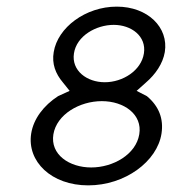

<svg xmlns="http://www.w3.org/2000/svg" viewBox="-20 -580 525 579"><path d="M74 -177C61 -93 135 -21 246 -21C357 -21 454 -93 467 -177C474 -222 459 -260 423 -290L392 -306L420 -331C449 -356 471 -388 477 -423C489 -497 426 -560 332 -560C238 -560 154 -497 142 -423C136 -388 147 -358 170 -331L190 -306L155 -290C112 -262 81 -222 74 -177ZM141 -175C151 -235 220 -275 287 -275C354 -275 410 -235 400 -175C390 -114 321 -75 255 -75C189 -75 131 -114 141 -175ZM203 -419C211 -472 270 -505 323 -505C376 -505 422 -471 414 -419C406 -367 350 -332 296 -332C242 -332 195 -367 203 -419Z"/></svg>

Font: Charger Static
Style: Obl
Weight: 1000
Designer: Jasper
Foundry: KineticPlasma Fonts/Cannot Into Space Fonts
Version: Version 1.1